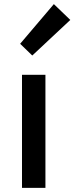

<svg xmlns="http://www.w3.org/2000/svg" viewBox="-20 -914 362 934"><path d="M87 0H201V-550H87ZM137 -644 322 -817 242 -894 78 -701Z"/></svg>

Font: Noto Sans Japanese Medium
Style: Regular
Weight: 500
Designer: Ryoko NISHIZUKA (kana & ideographs); Paul D. Hunt (Latin, Greek & Cyrillic); Wenlong ZHANG (bopomofo); Sandoll Communica
Foundry: Adobe Systems Incorporated
Version: Version 1.000;PS 1;hotconv 1.0.78;makeotf.lib2.5.61930